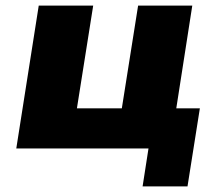

<svg xmlns="http://www.w3.org/2000/svg" viewBox="-20 -529 778 684"><path d="M488 135 509 0H38L118 -509H312L254 -143H414L472 -509H665L608 -143H692L648 135Z"/></svg>

Font: Nunito Sans 6pt Black
Style: Italic
Weight: 900
Italic angle: -9°
Version: Version 3.101;gftools[0.9.27]